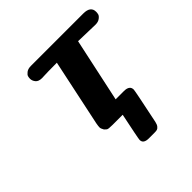

<svg xmlns="http://www.w3.org/2000/svg" viewBox="-167 -590 884 884"><g transform="rotate(-45 275.0 -148.0)"><path d="M116.2 -418.9Q116.2 -426.8 118.2 -433.8Q120.1 -440.9 131.1 -449.5Q142.1 -458 161.1 -458H502Q549.8 -458 549.8 -421.9Q549.8 -414.1 547.9 -406.5Q545.9 -398.9 534.9 -390.4Q523.9 -381.8 505.9 -381.8L395 -384.8L328.1 -73.2H381.8Q418.9 -73.2 418.9 -45.9Q418.9 -37.1 383.8 129.9Q380.9 144 374.5 151.6Q368.2 159.2 362.1 160.6Q356 162.1 345.2 162.1H309.1Q273.9 162.1 273.9 137.2Q273.9 128.4 300.8 0H234.9Q219.7 0 212.4 -1Q205.1 -2 202.1 -3.9Q199.2 -5.9 191.9 -13.2Q184.1 -26.4 184.1 -34.2Q184.1 -42 187 -58.1L255.9 -383.8Q221.7 -383.8 199.2 -383.3Q176.8 -382.8 168.9 -382.3Q161.1 -381.8 158.2 -381.8Q135.3 -381.8 125.7 -393.8Q116.2 -405.8 116.2 -418.9Z"/></g></svg>

Font: CMU Sans Serif
Style: BoldOblique
Weight: 700
Italic angle: -12°
Version: Version 0.7.0